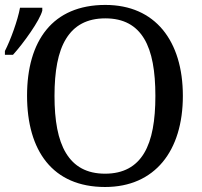

<svg xmlns="http://www.w3.org/2000/svg" viewBox="-53 -745 815 775"><path d="M685.1 -357.9C685.1 -469.2 657.2 -560.5 604 -625C550.8 -689 473.1 -725.1 372.1 -725.1C266.1 -725.1 186.5 -689 134.3 -625C82 -561 56.2 -469.7 56.2 -358.9C56.2 -136.7 159.2 9.8 371.1 9.8C572.3 9.8 685.1 -136.2 685.1 -357.9ZM-33.2 -523.9H-0.5C20 -546.4 46.9 -580.6 70.8 -615.7C94.2 -649.9 112.8 -682.6 117.7 -702.1V-713.9H27.8C19 -664.1 -10.7 -582.5 -33.2 -539.1ZM167 -357.9C167 -457 180.7 -535.6 213.9 -588.9C246.6 -642.1 297.9 -670.9 372.1 -670.9C446.3 -670.9 496.6 -642.1 528.8 -588.9C561 -535.6 574.2 -457 574.2 -357.9C574.2 -258.8 561 -180.7 528.8 -127C496.6 -73.2 445.3 -43.9 371.1 -43.9C296.9 -43.9 246.1 -73.2 213.4 -127C180.7 -180.7 167 -258.8 167 -357.9Z"/></svg>

Font: The Erased English
Style: Regular
Weight: 400
Designer: Monotype Design team + ligartures altered by 180 Amsterdam
Foundry: Monotype Imaging Inc.
Version: Version 1.030;Glyphs 3.1.2 (3151)